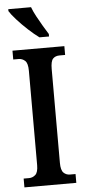

<svg xmlns="http://www.w3.org/2000/svg" viewBox="-62 -965 441 999"><g transform="rotate(-5 159.0 -465.5)"><path d="M24 0V-46H52Q71 -46 85.5 -59Q100 -72 100 -110V-602Q100 -642 85.5 -655Q71 -668 52 -668H24V-714H295V-668H266Q244 -668 231.5 -655Q219 -642 219 -601V-111Q219 -73 232.5 -59.5Q246 -46 266 -46H295V0ZM170 -771Q145 -789 114 -817.5Q83 -846 57 -875Q31 -904 21 -921V-931H140Q148 -909 162.5 -882Q177 -855 192.5 -829Q208 -803 220 -784V-771Z"/></g></svg>

Font: Noto Serif Khmer ExtraCondensed SemiBold
Style: Regular
Weight: 600
Width: 2
Designer: Danh Hong and the Monotype Design Team
Foundry: Monotype Imaging Inc.
Version: Version 2.004; ttfautohint (v1.8.4.7-5d5b)